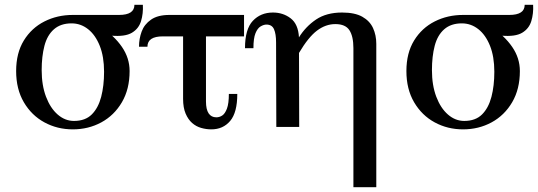

<svg xmlns="http://www.w3.org/2000/svg" viewBox="-20 -527 2233 797"><path d="M282 -465H474Q538 -465 538 -507H573Q575 -471 565.5 -439.5Q556 -408 527.5 -391Q499 -374 442 -379L404 -383ZM153 -236Q153 -173 171 -125.5Q189 -78 219.5 -51.5Q250 -25 287 -25L282 10Q218 10 164.5 -19Q111 -48 79 -102.5Q47 -157 47 -232Q47 -307 79 -359Q111 -411 164.5 -438Q218 -465 282 -465L277 -430Q232 -430 204 -405.5Q176 -381 164.5 -337Q153 -293 153 -236ZM412 -229Q412 -292 394 -337Q376 -382 345.5 -406Q315 -430 277 -430L282 -465Q347 -447 400.5 -413Q454 -379 486 -332.5Q518 -286 518 -232Q518 -157 486 -102.5Q454 -48 400.5 -19Q347 10 282 10L287 -25Q334 -25 361 -52Q388 -79 400 -125Q412 -171 412 -229Z M993 -376H656Q592 -376 592 -333H557Q557 -366 568 -396Q579 -426 607 -445.5Q635 -465 683 -465H993ZM835 -393V-106Q835 -73 846 -56.5Q857 -40 878 -40Q891 -40 902.5 -47.5Q914 -55 922 -76Q930 -97 930 -137H965Q965 -60 935.5 -25Q906 10 857 10Q836 10 815 4Q794 -2 777.5 -16.5Q761 -31 750.5 -55.5Q740 -80 740 -117V-393Z M1447 250V-327Q1447 -376 1430.5 -401.5Q1414 -427 1372 -427Q1332 -427 1296 -400Q1260 -373 1221 -307V-372Q1249 -417 1292 -446Q1335 -475 1400 -475Q1453 -475 1484 -457.5Q1515 -440 1528.5 -410.5Q1542 -381 1542 -345V250ZM1127 0 1126 -351Q1126 -386 1117.5 -405.5Q1109 -425 1086 -425Q1075 -425 1062 -417.5Q1049 -410 1040.5 -389Q1032 -368 1032 -327H997Q997 -406 1029.5 -440.5Q1062 -475 1113 -475Q1155 -475 1186.5 -451Q1218 -427 1221 -372L1222 0Z M1902 -465H2094Q2158 -465 2158 -507H2193Q2195 -471 2185.5 -439.5Q2176 -408 2147.5 -391Q2119 -374 2062 -379L2024 -383ZM1773 -236Q1773 -173 1791 -125.5Q1809 -78 1839.5 -51.5Q1870 -25 1907 -25L1902 10Q1838 10 1784.5 -19Q1731 -48 1699 -102.5Q1667 -157 1667 -232Q1667 -307 1699 -359Q1731 -411 1784.5 -438Q1838 -465 1902 -465L1897 -430Q1852 -430 1824 -405.5Q1796 -381 1784.5 -337Q1773 -293 1773 -236ZM2032 -229Q2032 -292 2014 -337Q1996 -382 1965.5 -406Q1935 -430 1897 -430L1902 -465Q1967 -447 2020.5 -413Q2074 -379 2106 -332.5Q2138 -286 2138 -232Q2138 -157 2106 -102.5Q2074 -48 2020.5 -19Q1967 10 1902 10L1907 -25Q1954 -25 1981 -52Q2008 -79 2020 -125Q2032 -171 2032 -229Z"/></svg>

Font: Brygada 1918 Medium
Style: Regular
Weight: 500
Designer: Mateusz Machalski | Borys Kosmynka | Przemek Hoffer
Foundry: NIEPODLEGLA 2018
Version: Version 3.006